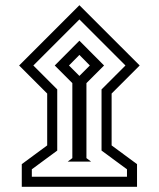

<svg xmlns="http://www.w3.org/2000/svg" viewBox="-20 -654 616 745"><path d="M54.2 -399.9 288.1 -633.8 522 -399.9 413.1 -291V-89.8L511.7 -17.1V70.8H64.5V-17.1L163.1 -89.8V-291ZM109.4 -399.9 202.1 -307.1V-69.8L103.5 2.9V31.7H472.7V2.9L374 -69.8V-307.1L466.8 -399.9L288.1 -578.6ZM242.7 -26.9 260.7 -40.5V-331.5L192.4 -399.9L288.1 -496.1L383.8 -399.9L315.4 -331.5V-40.5L333.5 -26.9ZM247.6 -399.9 288.1 -359.4 328.6 -399.9 288.1 -440.9Z"/></svg>

Font: Vazir UI
Style: Bold-UI
Weight: 700
Designer: Saber Rastikerdar
Foundry: Saber Rastikerdar
Version: Version 30.1.0